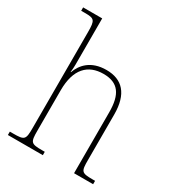

<svg xmlns="http://www.w3.org/2000/svg" viewBox="-181 -872 906 985"><g transform="rotate(30 272.0 -380.0)"><path d="M15 0H222V-20H208C140 -20 135 -25 135 -95V-334C135 -460 192 -517 284 -517C372 -517 407 -466 407 -361V0H520V-20H506C439 -20 435 -26 435 -94V-363C435 -486 381 -542 287 -542C195 -542 152 -491 134 -441H132C134 -455 135 -472 135 -487V-760H22V-740H44C100 -740 107 -734 107 -663V-95C107 -25 102 -20 34 -20H15Z"/></g></svg>

Font: Noto Serif Tamil SemiCondensed Thin
Style: Regular
Weight: 100
Width: 4
Designer: Indian Type Foundry, Tom Grace, and the Monotype Design Team
Foundry: Monotype Imaging Inc.
Version: Version 2.004